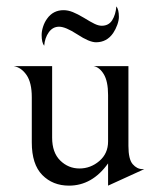

<svg xmlns="http://www.w3.org/2000/svg" viewBox="-20 -572 504 604"><path d="M197 12Q146 12 113 -21.5Q80 -55 80 -124V-266Q80 -312 63.5 -336Q47 -360 23 -364H144V-139Q144 -92 169.5 -67Q195 -42 230 -42Q265 -42 292.5 -65.5Q320 -89 320 -127V-273Q320 -316 306.5 -338.5Q293 -361 274 -364H384V-113Q384 -71 397.5 -55.5Q411 -40 428 -40H434L320 12V-58Q270 12 197 12ZM336 -468Q316 -439 282 -439Q261 -439 223 -464Q186 -488 166 -488Q146 -488 133.5 -470.5Q121 -453 119 -428Q111 -438 111 -462Q111 -474 115.5 -488Q120 -502 128 -513Q147 -540 180 -540Q194 -540 209 -534Q224 -528 244 -516Q265 -503 277.5 -497Q290 -491 300 -491Q322 -491 333 -508.5Q344 -526 346 -552Q354 -542 354 -519Q354 -508 349 -494Q344 -480 336 -468Z"/></svg>

Font: BellefairVN
Style: Regular
Weight: 400
Designer: Nick Shinn, Liron Lavi Turkenic
Foundry: Shinntype
Version: Version 1.003